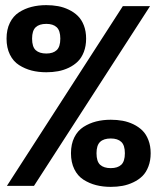

<svg xmlns="http://www.w3.org/2000/svg" viewBox="-20 -724 610 748"><path d="M160.5 -442.5Q129.5 -442.5 103.2 -449.2Q77 -456 54.2 -470.5Q31.5 -485 18.5 -511.5Q5.5 -538 5.5 -573.5Q5.5 -609 18.5 -635.2Q31.5 -661.5 54 -676Q76.5 -690.5 103 -697.2Q129.5 -704 160.5 -704Q184.5 -704 206.2 -700Q228 -696 248.2 -686.2Q268.5 -676.5 283.2 -662Q298 -647.5 306.8 -624.8Q315.5 -602 315.5 -573.5Q315.5 -545 306.8 -522Q298 -499 283.2 -484.5Q268.5 -470 248.2 -460.2Q228 -450.5 206.2 -446.5Q184.5 -442.5 160.5 -442.5ZM564.5 -700 112.5 0H7L458.5 -700ZM160.5 -515.5Q187 -515.5 201 -528.8Q215 -542 215 -573.5Q215 -604.5 201 -617.8Q187 -631 160.5 -631Q133 -631 119 -617.8Q105 -604.5 105 -573.5Q105 -541.5 119.2 -528.5Q133.5 -515.5 160.5 -515.5ZM411.5 4Q380.5 4 354.2 -2.8Q328 -9.5 305.2 -24Q282.5 -38.5 269.5 -65Q256.5 -91.5 256.5 -127Q256.5 -162.5 269.5 -188.8Q282.5 -215 305.2 -229.5Q328 -244 354.5 -250.8Q381 -257.5 411.5 -257.5Q436 -257.5 457.8 -253.5Q479.5 -249.5 499.8 -239.8Q520 -230 534.8 -215.5Q549.5 -201 558.2 -178.2Q567 -155.5 567 -127Q567 -98.5 558.2 -75.5Q549.5 -52.5 534.8 -38Q520 -23.5 499.5 -13.8Q479 -4 457.5 0Q436 4 411.5 4ZM466.5 -127Q466.5 -158 452.5 -171.2Q438.5 -184.5 411.5 -184.5Q384 -184.5 370 -171.2Q356 -158 356 -127Q356 -95 370.2 -82Q384.5 -69 411.5 -69Q438.5 -69 452.5 -82.2Q466.5 -95.5 466.5 -127Z"/></svg>

Font: League Mono Narrow ExtraBold
Style: Regular
Weight: 800
Width: 3
Designer: Tyler Finck
Foundry: The League of Moveable Type / Tyler Finck
Version: Version 2.210